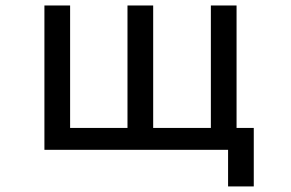

<svg xmlns="http://www.w3.org/2000/svg" viewBox="-20 -546 1040 686"><path d="M230.5 -88.9H435.5V-526.4H527.3V-88.9H733.4V-526.4H825.2V-88.9H886.7V120.1H794.9V-10.7H138.7V-526.4H230.5Z"/></svg>

Font: MotoyaLCedar
Style: W3 mono
Weight: 400
Version: Version 1.01